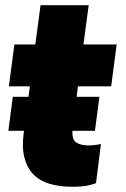

<svg xmlns="http://www.w3.org/2000/svg" viewBox="-20 -700 480 734"><path d="M426 -530 405 -370H278L273 -330H360L343 -200H257Q255 -165 272.5 -154.5Q290 -144 319 -144Q331 -144 346.5 -146Q362 -148 366 -150L347 0Q339 4 316.5 9Q294 14 256 14Q208 14 170.5 3Q133 -8 108.5 -32.5Q84 -57 73.5 -97Q63 -137 71 -195L72 -200H12L29 -330H89L94 -370H14L35 -530H115L135 -680H319L299 -530Z"/></svg>

Font: Tanohe Sans Black
Style: Italic
Weight: 900
Designer: Village Type and Design LLC & Cristiano Sobral
Foundry: Cooper Hewitt Smithsonian Design Museum
Version: Version 1.00;January 12, 2020;FontCreator 12.0.0.2547 64-bit